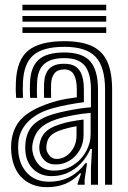

<svg xmlns="http://www.w3.org/2000/svg" viewBox="-20 -785 542 816"><path d="M426.5 0V-404Q426.5 -500.5 386.5 -543.2Q346.5 -586 253.5 -586Q163.2 -586 122 -550.6Q80.8 -515.2 77.5 -434.8Q77 -419.5 76.9 -402.8Q76.8 -386 78.2 -369.2H48.5Q47 -387 46.9 -401.4Q46.8 -415.8 47.5 -436Q51.2 -530.2 99.9 -570.1Q148.5 -610 253.5 -610Q326.2 -610 370.9 -589.1Q415.5 -568.2 436 -523Q456.5 -477.8 456.5 -404V0ZM209 -60Q255.2 -60 290.4 -82.6Q325.5 -105.2 345.4 -140.8Q365.2 -176.2 365.2 -214.8V-305Q332 -303 289.5 -295Q247 -287 220 -278Q171.2 -261.8 147.6 -236.2Q124 -210.8 117.5 -168.2Q116.8 -163.5 116.9 -155.9Q117 -148.2 117.5 -144.8Q123.2 -108.5 145.8 -84.2Q168.2 -60 209 -60ZM216.8 -86Q186.2 -86 168.2 -104.5Q150.2 -123 147.5 -147.2Q146.8 -154.2 146.9 -159.1Q147 -164 147.5 -168Q151.8 -200.5 170.6 -221.2Q189.5 -242 229.2 -255Q256.5 -264 280.6 -268.6Q304.8 -273.2 335.2 -277V-212Q335.2 -176.5 319.1 -147.9Q303 -119.2 276.1 -102.6Q249.2 -86 216.8 -86ZM221.2 -109.5Q243 -109.5 262.1 -122.5Q281.2 -135.5 293.2 -158Q305.2 -180.5 305.2 -209.2V-248.5Q289.8 -246 273 -241.9Q256.2 -237.8 238.5 -232Q208.2 -222 194 -206.8Q179.8 -191.5 177.5 -166.2Q176.8 -159.2 177 -155.8Q177.2 -152.2 177.5 -149.5Q179.2 -137.5 190.5 -123.5Q201.8 -109.5 221.2 -109.5ZM178.8 10.5Q116.2 10.5 75.4 -27.5Q34.5 -65.5 28 -137Q27 -148.5 27 -159.2Q27 -170 28 -180Q34.5 -243.5 73 -281.9Q111.5 -320.2 191.2 -346.8Q209.8 -353 226.5 -357.2Q243.2 -361.5 262.4 -364.9Q281.5 -368.2 306.5 -371.5V-404.2Q306.5 -444.8 294.4 -467.4Q282.2 -490 253.5 -490Q224.8 -490 211.6 -473.4Q198.5 -456.8 197.2 -429.5Q197 -424.2 196.8 -406Q196.5 -387.8 197.2 -369.2H167.5Q166.5 -391.5 166.9 -406.9Q167.2 -422.2 167.5 -432.8Q169 -470.2 188.6 -492.1Q208.2 -514 253.5 -514Q298.2 -514 317.4 -486.4Q336.5 -458.8 336.5 -404.2V-350.8Q303.2 -346.5 267.4 -339.6Q231.5 -332.8 201 -324Q134.8 -305 98 -266.5Q61.2 -228 57.8 -177.2Q57.2 -169.8 57.1 -158.8Q57 -147.8 57.8 -139.8Q62.8 -83.2 97 -48Q131.2 -12.8 188.5 -12.8Q238 -12.8 276.9 -33.2Q315.8 -53.8 343.2 -91.5H350L339.8 -22.5V0H310L309.5 -4L324.8 -48H319.2Q292 -17.8 257.4 -3.6Q222.8 10.5 178.8 10.5ZM366.5 0.2V-72L371 -151.5H364.2Q340 -98 296.6 -67.1Q253.2 -36.2 197.8 -36.5Q152.5 -36.8 122.2 -65.1Q92 -93.5 87.8 -142.2Q87.2 -148.5 87.2 -158.6Q87.2 -168.8 87.8 -174.5Q93 -227.5 123.1 -256Q153.2 -284.5 210.5 -301Q229 -306.5 256.8 -312.4Q284.5 -318.2 313.9 -322.9Q343.2 -327.5 366.5 -329V-404Q366.5 -472.8 340.5 -505.4Q314.5 -538 253.5 -538Q196.2 -538 168 -513.2Q139.8 -488.5 137.5 -433.5Q137 -419 136.8 -403Q136.5 -387 137.8 -369.2H108Q106.8 -388.5 106.9 -404.4Q107 -420.2 107.5 -434Q110.2 -501.2 144.6 -531.6Q179 -562 253.5 -562Q330.5 -562 363.5 -524.2Q396.5 -486.5 396.5 -404V0.2ZM75.5 -741V-765H431.5V-741ZM75.5 -645V-669H431.5V-645ZM75.5 -693V-717H431.5V-693Z"/></svg>

Font: Big Shoulders Inline Text Thin Black
Style: Regular
Weight: 900
Version: Version 2.002